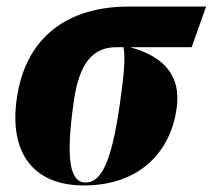

<svg xmlns="http://www.w3.org/2000/svg" viewBox="-20 -556 649 586"><path d="M236 10C411 10 502 -98 519 -225C534 -327 478 -384 377 -412H565L609 -536H373C191 -536 58 -447 31 -254C8 -90 81 10 236 10ZM241 1C193 1 180 -71 205 -245C222 -369 267 -412 336 -412H357C363 -380 359 -331 346 -240C319 -50 286 1 241 1Z"/></svg>

Font: Noto Serif Display Condensed Black
Style: Italic
Weight: 900
Width: 3
Italic angle: -12°
Designer: Monotype Design Team
Foundry: Monotype Imaging Inc.
Version: Version 2.009